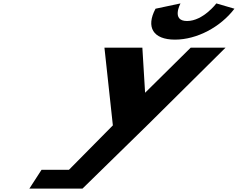

<svg xmlns="http://www.w3.org/2000/svg" viewBox="-20 -1104 1393 1124"><path d="M1246.6 -1084C1246.6 -1084 1168.9 -981 1074.9 -981C980.9 -981 1036.6 -1084 1036.6 -1084L890.5 -1053C833.2 -946 875.3 -872 1004.3 -872C1133.3 -872 1271.2 -946 1352.5 -1053ZM591.4 -825 640.7 -370 383.7 -110H223.2L152 0H275H463L847.5 -376L1300.4 -825H1096.4L829.4 -561L813.4 -825Z"/></svg>

Font: Hussar
Style: BdWodka
Weight: 700
Foundry: Cannot Into Space Fonts
Version: Version 2.00